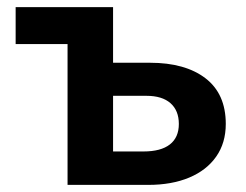

<svg xmlns="http://www.w3.org/2000/svg" viewBox="-20 -520 692 540"><path d="M170 0V-500H298V-94H383.5Q432.5 -94 457.8 -113.8Q483 -133.5 483 -171.5Q483 -209 459.5 -229.8Q436 -250.5 392 -250.5H282.5V-343.5H402Q501 -343.5 558 -299.8Q615 -256 615 -171.5Q615 -118 588 -79.5Q561 -41 512 -20.5Q463 0 397 0ZM24 -396V-500H298L170 -396Z"/></svg>

Font: Geologica Medium
Style: Regular
Weight: 500
Designer: Sindre Bremnes, Frode Helland
Foundry: Monokrom Skriftforlag AS
Version: Version 1.010;gftools[0.9.28]